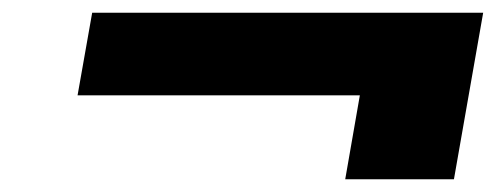

<svg xmlns="http://www.w3.org/2000/svg" viewBox="-20 -462 780 302"><path d="M740 -442 694 -180H523L546 -312H102L125 -442Z"/></svg>

Font: Fz Poppins
Style: Bold Italic
Weight: 700
Italic angle: -10°
Designer: Ninad Kale (Devanagari), Jonny Pinhorn (Latin)
Foundry: Indian Type Foundry
Version: Vit hóa bi Vntype.Com & FontZin.Com